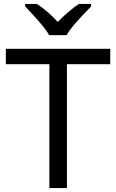

<svg xmlns="http://www.w3.org/2000/svg" viewBox="-20 -964 596 984"><path d="M323 0H233V-635H10V-714H545V-635H323ZM232 -784Q219 -807 197 -833.5Q175 -860 151 -886Q127 -912 109 -931V-944H169Q195 -927 223 -903Q251 -879 276 -852Q303 -879 331 -903Q359 -927 385 -944H447V-931Q428 -912 403.5 -886Q379 -860 356.5 -833.5Q334 -807 322 -784Z"/></svg>

Font: Noto Sans Old Persian
Style: Regular
Weight: 400
Designer: Monotype Design Team
Foundry: Monotype Imaging Inc.
Version: Version 2.001; ttfautohint (v1.8.4.7-5d5b)